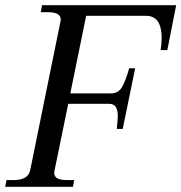

<svg xmlns="http://www.w3.org/2000/svg" viewBox="-43 -720 699 740"><path d="M636 -700 602 -527H576Q580 -551 580 -574Q580 -659 520 -659H289L228 -360H384Q413 -360 427 -384Q441 -408 455 -457H478L430 -223H407Q411 -259 411 -273Q411 -295 403.5 -307.5Q396 -320 376 -320H220L167 -62Q166 -59 166 -53Q166 -26 216 -26H243L238 0H-23L-18 -26H10Q64 -26 73 -62L190 -637Q191 -640 191 -645Q191 -673 142 -673H114L119 -700Z"/></svg>

Font: Taviraj
Style: Italic
Weight: 400
Italic angle: -12°
Designer: Katatrad Team
Foundry: CadsonDemak
Version: Version 1.001